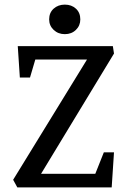

<svg xmlns="http://www.w3.org/2000/svg" viewBox="-20 -812 552 832"><path d="M55 0 37 -33 357 -554H133L110 -476H66L57 -612H469L474 -580L158 -59H393L430 -152H474L464 0ZM261 -664Q232 -664 212.5 -682.5Q193 -701 193 -728Q193 -757 212.5 -774.5Q232 -792 261 -792Q290 -792 309 -774.5Q328 -757 328 -728Q328 -701 309 -682.5Q290 -664 261 -664Z"/></svg>

Font: Manuale Medium
Style: Regular
Weight: 500
Designer: Eduardo Tunni / Pablo Cosgaya
Foundry: Eduardo Tunni / Pablo Cosgaya
Version: Version 1.002